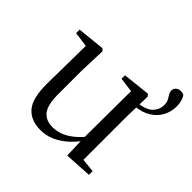

<svg xmlns="http://www.w3.org/2000/svg" viewBox="-165 -827 1014 1014"><g transform="rotate(45 341.5 -320.5)"><path d="M610.1 0.2 457.2 9.3 452.8 -114.1 455.2 -482.9 477.4 -466.6 373.2 -480.3V-506.2L527 -523L537.6 -511.5L533.6 -358.7V-9.7L500 -38.4L610.1 -27.4ZM194.2 -358.7V-185.1Q194.2 -105.3 220.4 -73.3Q246.7 -41.4 295.3 -41.4Q342.6 -41.4 385.6 -67.6Q428.6 -93.9 464.9 -140.3H486.9V-98.5H443.6L470.3 -117.5Q445.3 -79.7 412.9 -49.9Q380.5 -20.1 342.3 -2.7Q304.2 14.6 260.9 14.6Q189.8 14.6 151.1 -29.8Q112.3 -74.2 113.3 -185.8L117.3 -483.7L138.5 -466.6L33.1 -481V-507.3L188.8 -523L199.4 -511.5ZM523.6 -426.6 519.8 -449.3Q581 -455.8 606.1 -481.4Q631.1 -507 631.1 -542.6Q631.1 -562 624.1 -575Q617 -588 610 -599.1Q602.9 -610.1 602.9 -623.2Q602.9 -636.1 613.4 -646.1Q623.9 -656 640.2 -656Q647.3 -656 654.7 -654.4Q662.2 -652.8 667.4 -647.1Q674.2 -634.1 678.5 -618.8Q682.8 -603.5 682.8 -582.7Q682.8 -543.8 664.9 -509.7Q647 -475.6 611.5 -453.3Q576 -431 523.6 -426.6Z"/></g></svg>

Font: Source Han Serif JP VF
Style: Regular
Weight: 250
Designer: Ryoko NISHIZUKA 西塚涼子 (kana & ideographs); Frank Grießhammer (Latin, Greek & Cyrillic); Wenlong ZHANG 张文龙 (bopomofo); San
Foundry: Adobe
Version: Version 2.001;hotconv 1.1.0;makeotfexe 2.6.0